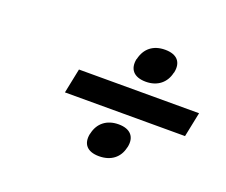

<svg xmlns="http://www.w3.org/2000/svg" viewBox="-78 -641 756 643"><g transform="rotate(20 300.0 -319.5)"><path d="M163 -364 145 -276H573L591 -364ZM271 -173C264 -137 282 -114 325 -114C368 -114 396 -137 404 -173L405 -176C413 -213 394 -237 351 -237C308 -237 280 -213 272 -176ZM332 -462C325 -426 343 -402 387 -402C429 -402 457 -426 465 -462L466 -464C474 -502 455 -525 412 -525C369 -525 342 -502 333 -464Z"/></g></svg>

Font: LT Wave Mono Medium
Style: Italic
Weight: 500
Designer: Daniel Lyons
Version: Version 2.5 (Glyphs App)